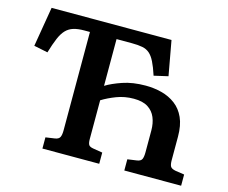

<svg xmlns="http://www.w3.org/2000/svg" viewBox="-99 -840 1157 976"><g transform="rotate(15 479.5 -351.5)"><path d="M198 0V-59L246 -66Q266 -69 272 -81Q278 -93 278 -117V-635H248Q215 -635 192 -628Q169 -621 152.5 -604Q136 -587 123 -556.5Q110 -526 96 -479L23 -494L58 -703H689L722 -521L648 -504Q634 -547 621 -573Q608 -599 592.5 -612.5Q577 -626 554.5 -630.5Q532 -635 499 -635H418V-389Q450 -409 502.5 -427Q555 -445 623 -445Q667 -445 707.5 -434.5Q748 -424 780 -400Q812 -376 830 -336Q848 -296 848 -237V-113Q848 -90 854 -80Q860 -70 881 -66L928 -59V0H629V-59L678 -66Q698 -69 703.5 -81Q709 -93 709 -117V-232Q709 -270 696.5 -300Q684 -330 656.5 -347.5Q629 -365 582 -365Q534 -365 492 -349Q450 -333 418 -313V-109Q418 -88 423.5 -79Q429 -70 448 -67L497 -59V0Z"/></g></svg>

Font: Literata 18pt SemiBold
Style: Regular
Weight: 600
Designer: Latin by Veronika Burian and Jose Scaglione. Greek by Irene Vlachou. Cyrillic by Vera Evstafieva.
Foundry: TypeTogether
Version: Version 3.103;gftools[0.9.29]